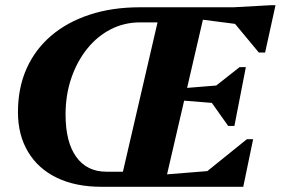

<svg xmlns="http://www.w3.org/2000/svg" viewBox="-20 -718 1079 738"><path d="M370 0Q271 0 199 -34.5Q127 -69 88 -134Q49 -199 49 -287Q49 -380 82 -454Q115 -528 176.5 -580.5Q238 -633 324.5 -661.5Q411 -690 517 -690H671V-632H519Q458 -632 406 -605.5Q354 -579 315 -530.5Q276 -482 254 -417.5Q232 -353 232 -278Q232 -172 273 -115Q314 -58 389 -58H495V0ZM589 0 599 -46 885 -69 871 0ZM743 0 753 -41 929 -183H953L915 0ZM439 0 599 -690H771L611 0ZM851 -318 651 -334 660 -377 869 -394ZM857 -234 784 -337 793 -375 901 -460H925L881 -234ZM1002 -611 730 -646 740 -690H1021ZM975 -516 867 -646 877 -690 1021 -698H1039L999 -516Z"/></svg>

Font: Platypi Light
Style: Bold Italic
Weight: 700
Italic angle: -13°
Version: Version 1.200